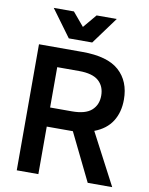

<svg xmlns="http://www.w3.org/2000/svg" viewBox="-97 -980 815 1050"><g transform="rotate(10 310.0 -455.0)"><path d="M335 -264H190V0H70V-700H311Q451 -700 515.5 -642Q580 -584 580 -482Q580 -412 548 -361.5Q516 -311 450 -286L600 0H464ZM190 -594V-370H311Q386 -370 420 -400.5Q454 -431 454 -482Q454 -534 420 -564Q386 -594 311 -594ZM115 -910H227L290 -835L353 -910H465L355 -760H225Z"/></g></svg>

Font: PT Root UI Web Bold
Style: Regular
Weight: 700
Designer: Vitaly Kuzmin
Foundry: ParaType Ltd.
Version: Version 1.000W